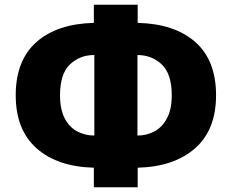

<svg xmlns="http://www.w3.org/2000/svg" viewBox="-20 -758 972 806"><path d="M374 28V-54Q221 -58 133.5 -135.5Q46 -213 46 -358Q46 -504 132.5 -581Q219 -658 374 -662V-738H558V-662Q714 -658 800.5 -581Q887 -504 887 -358Q887 -213 799 -135.5Q711 -58 558 -54V28ZM375 -189H376V-527H375Q315 -527 273.5 -487.5Q232 -448 232 -358Q232 -299 251.5 -261.5Q271 -224 304 -206.5Q337 -189 375 -189ZM701 -358Q701 -448 659 -487.5Q617 -527 557 -527V-189Q596 -189 628.5 -206.5Q661 -224 681 -261.5Q701 -299 701 -358Z"/></svg>

Font: Nunito Sans Black
Style: Regular
Weight: 900
Designer: Vernon Adams
Foundry: Vernon Adams
Version: Version 3.006; ttfautohint (v1.8.3)